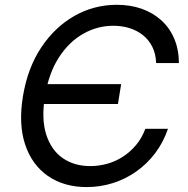

<svg xmlns="http://www.w3.org/2000/svg" viewBox="-20 -757 770 787"><path d="M335.4 9.8Q242.2 9.8 176.5 -35.6Q110.8 -81.1 83 -164.8Q55.2 -248.5 74.2 -363.3Q93.3 -478.5 148.9 -562.3Q204.6 -646 284.9 -691.7Q365.2 -737.3 459 -737.3Q514.2 -737.3 560.3 -721.2Q606.4 -705.1 640.6 -674.3Q674.8 -643.6 693.8 -599.4Q712.9 -555.2 713.4 -498.5H620.1Q618.7 -536.1 604.5 -564.7Q590.3 -593.3 566.4 -612.5Q542.5 -631.8 511.2 -641.6Q480 -651.4 444.3 -651.4Q379.4 -651.4 321.3 -618.7Q263.2 -585.9 221.7 -522Q180.2 -458 164.6 -364.3Q148.9 -271 169.2 -206.5Q189.5 -142.1 236.8 -109.1Q284.2 -76.2 349.6 -76.2Q385.7 -76.2 420.2 -85.9Q454.6 -95.7 484.6 -115.2Q514.6 -134.8 538.3 -163.3Q562 -191.9 575.7 -229H668.5Q649.4 -173.3 616.2 -129.4Q583 -85.4 538.8 -54.2Q494.6 -22.9 442.9 -6.6Q391.1 9.8 335.4 9.8ZM125.5 -330.6 138.7 -412.1H476.6L463.4 -330.6Z"/></svg>

Font: Inter
Style: Italic
Weight: 400
Italic angle: -9.3988°
Designer: Rasmus Andersson
Foundry: rsms
Version: Version 4.001;git-66647c0bb